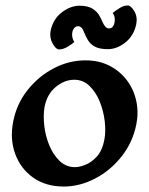

<svg xmlns="http://www.w3.org/2000/svg" viewBox="-20 -672 545 703"><path d="M214 11Q147 11 101 -22Q55 -55 35.5 -109Q16 -163 28 -225Q40 -290 80 -341Q120 -392 176 -421.5Q232 -451 293 -451Q343 -451 381.5 -431Q420 -411 445 -377.5Q470 -344 479 -302Q488 -260 479 -216Q466 -151 425.5 -99.5Q385 -48 328.5 -18.5Q272 11 214 11ZM255 -60Q271 -60 293.5 -69Q316 -78 335.5 -100Q355 -122 362 -160Q368 -190 363.5 -228Q359 -266 345 -300.5Q331 -335 307.5 -357.5Q284 -380 252 -380Q216 -380 184 -353.5Q152 -327 143 -280Q138 -250 142 -212.5Q146 -175 160.5 -140Q175 -105 198.5 -82.5Q222 -60 255 -60ZM355 -592Q361 -579 366.5 -573.5Q372 -568 379 -568Q388 -568 393 -574.5Q398 -581 399 -588Q401 -597 400 -606Q399 -615 393 -625Q403 -633 418 -642.5Q433 -652 448 -652Q459 -652 471.5 -631.5Q484 -611 479 -584Q470 -541 439 -516.5Q408 -492 375 -492Q344 -492 327 -501.5Q310 -511 302 -525Q294 -539 289 -551Q284 -565 278.5 -570.5Q273 -576 266 -576Q257 -576 251.5 -569Q246 -562 245 -555Q241 -536 252 -518Q243 -510 227 -500.5Q211 -491 196 -491Q185 -491 173 -512Q161 -533 165 -558Q174 -602 206 -626.5Q238 -651 271 -651Q301 -651 317.5 -641Q334 -631 342.5 -617Q351 -603 355 -592Z"/></svg>

Font: Young Serif Light
Style: Italic
Weight: 300
Italic angle: -10.979°
Designer: Bastien Sozeau
Foundry: NBR — Bastien Sozeau
Version: Version 5.001